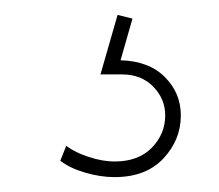

<svg xmlns="http://www.w3.org/2000/svg" viewBox="-20 -25 294 258"><path d="M158 0 142 56Q180 57 201.5 78.5Q223 100 223 130Q223 163 199.5 188Q176 213 134 213Q115 213 94.5 207Q74 201 61 191L69 171Q81 180 99.5 186Q118 192 134 192Q166 192 184 173.5Q202 155 202 130Q202 108 186 91.5Q170 75 144 75H115L138 -5Z"/></svg>

Font: Gontserrat Thin
Style: Regular
Weight: 250
Designer: Julieta Ulanovsky
Foundry: Julieta Ulanovsky
Version: Version 6.001